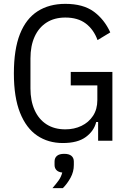

<svg xmlns="http://www.w3.org/2000/svg" viewBox="-20 -730 667 996"><path d="M489 0V-97H479Q468 -51 425.5 -19.5Q383 12 306 12Q230 12 173 -26.5Q116 -65 84 -145Q52 -225 52 -349Q52 -474 83.5 -553.5Q115 -633 175 -671.5Q235 -710 319 -710Q411 -710 466 -670Q521 -630 552 -562L486 -522Q466 -577 425 -608Q384 -639 319 -639Q262 -639 221.5 -613Q181 -587 159.5 -539.5Q138 -492 138 -427V-271Q138 -207 159.5 -159Q181 -111 221.5 -85Q262 -59 319 -59Q365 -59 402.5 -77Q440 -95 462.5 -129Q485 -163 485 -211V-287H347V-357H563V0ZM313 68Q338 68 350.5 78.5Q363 89 363 108V126Q363 161 346 192Q329 223 306 246H252Q272 223 284.5 205.5Q297 188 303 165Q283 163 273 152.5Q263 142 263 126V108Q263 89 275.5 78.5Q288 68 313 68Z"/></svg>

Font: IBM Plex Sans Condensed
Style: Regular
Weight: 400
Width: 3
Designer: Mike Abbink, Paul van der Laan, Pieter van Rosmalen
Foundry: Bold Monday
Version: Version 3.201